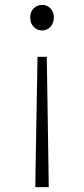

<svg xmlns="http://www.w3.org/2000/svg" viewBox="-20 -561 346 788"><path d="M126 127 134 -328H172L179 127L180 207H125ZM104 -490Q104 -513 118.5 -527Q133 -541 153 -541Q173 -541 187 -526.5Q201 -512 201 -490Q201 -466 187 -451Q173 -436 153 -436Q133 -436 118.5 -450.5Q104 -465 104 -490Z"/></svg>

Font: Nebula Sans Light
Style: Regular
Weight: 300
Designer: Paul D. Hunt for Adobe (as Source Sans)
Foundry: Nebula Entertainment & Broadcasting LLC
Version: Version 1.010